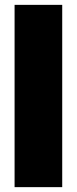

<svg xmlns="http://www.w3.org/2000/svg" viewBox="-20 -770 316 790"><path d="M40 0H236V-750H40Z"/></svg>

Font: Finlandica Black
Style: Regular
Weight: 900
Designer: Niklas Ekholm, Juho Hiilivirta, Jaakko Suomalainen
Foundry: Helsinki Type Studio
Version: Version 2.000;Glyphs 3.2 (3202)